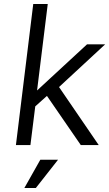

<svg xmlns="http://www.w3.org/2000/svg" viewBox="-20 -720 542 953"><path d="M145 -700H217L164 -271L412 -500H502L273 -288L470 0H381L213 -244L155 -192L131 0H59ZM180 73H268L158 213H101Z"/></svg>

Font: Haskoy
Style: Italic
Weight: 400
Designer: Ertekin Erdin
Foundry: Ertekin Erdin
Version: Version 2.000; ttfautohint (v1.8.4.7-5d5b)